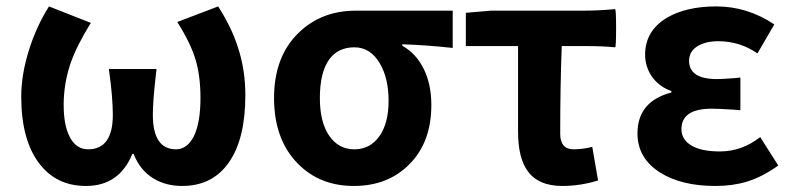

<svg xmlns="http://www.w3.org/2000/svg" viewBox="-20 -581 2531 614"><path d="M254.9 13.7Q159.2 13.7 104.5 -59.6Q47.9 -134.8 47.9 -272.5Q47.9 -342.8 73.2 -422.9Q96.7 -497.1 136.7 -560.5L270.5 -507.8Q226.6 -437.5 206.1 -379.9Q183.6 -314.5 183.6 -245.1Q183.6 -178.7 204.1 -141.1Q224.6 -103.5 261.7 -103.5Q340.8 -103.5 340.8 -213.9Q340.8 -270.5 328.1 -360.4H404.3H480.5Q479.5 -350.6 477.5 -333Q468.8 -255.9 468.8 -213.9Q468.8 -103.5 543 -103.5Q578.1 -103.5 599.6 -144.5Q621.1 -188.5 621.1 -267.6Q621.1 -338.9 605 -391.6Q588.9 -444.3 546.9 -510.7L677.7 -560.5Q720.7 -493.2 740.2 -431.6Q764.6 -359.4 764.6 -276.4Q764.6 -136.7 711.9 -61.5Q659.2 13.7 562.5 13.7Q510.7 13.7 471.7 -9.8Q427.7 -36.1 407.2 -88.9H403.3Q361.3 13.7 254.9 13.7Z M1111.3 13.7Q1002 13.7 931.6 -58.6Q856.4 -135.7 856.4 -267.6Q856.4 -401.4 936.5 -477.5Q1008.8 -546.9 1118.2 -546.9H1272.5H1427.7V-427.7Q1347.7 -436.5 1266.6 -439.5V-434.6Q1310.5 -410.2 1335 -360.8Q1359.4 -311.5 1359.4 -245.1Q1359.4 -126 1289.1 -55.7Q1220.7 13.7 1111.3 13.7ZM1113.3 -103.5Q1163.1 -103.5 1192.9 -145Q1222.7 -186.5 1222.7 -258.8Q1222.7 -331.1 1194.3 -378.9Q1164.1 -429.7 1113.3 -429.7Q1061.5 -429.7 1033.2 -391.6Q1002.9 -349.6 1002.9 -267.6Q1002.9 -190.4 1032.7 -147Q1062.5 -103.5 1113.3 -103.5Z M1778.3 13.7Q1702.1 13.7 1668 -33.2Q1636.7 -75.2 1636.7 -160.2V-433.6H1469.7V-540L1549.8 -546.9H1748H1847.7Q1891.6 -546.9 1947.3 -551.8Q1950.2 -547.9 1950.2 -490.2Q1950.2 -432.6 1947.3 -429.7Q1906.2 -433.6 1862.3 -433.6H1776.4Q1771.5 -305.7 1771.5 -153.3Q1771.5 -103.5 1814.5 -103.5Q1842.8 -103.5 1874 -111.3L1892.6 -3.9Q1835.9 13.7 1778.3 13.7Z M2267.6 13.7Q2159.2 13.7 2090.8 -29.3Q2018.6 -75.2 2018.6 -154.3Q2018.6 -256.8 2127 -285.2V-290Q2086.9 -303.7 2063.5 -337.9Q2043 -369.1 2043 -406.2Q2043 -481.4 2111.3 -523.4Q2173.8 -560.5 2270.5 -560.5Q2370.1 -560.5 2456.1 -502.9L2402.3 -410.2Q2345.7 -449.2 2277.3 -449.2Q2235.4 -449.2 2209.5 -432.6Q2183.6 -416 2183.6 -386.7Q2183.6 -328.1 2273.4 -328.1Q2290 -328.1 2328.1 -331.1Q2340.8 -332 2347.7 -333V-228.5Q2339.8 -229.5 2323.2 -230.5Q2277.3 -233.4 2255.9 -233.4Q2159.2 -233.4 2159.2 -168Q2159.2 -134.8 2190.9 -115.7Q2222.7 -96.7 2282.2 -96.7Q2352.5 -96.7 2411.1 -142.6L2468.8 -51.8Q2418.9 -15.6 2368.2 0Q2323.2 13.7 2267.6 13.7Z"/></svg>

Font: Bpmf GenSeki Gothic B
Style: B
Weight: 700
Foundry: But Ko
Version: Version 1.320